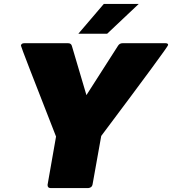

<svg xmlns="http://www.w3.org/2000/svg" viewBox="-20 -953 872 973"><path d="M428 0H236Q221 0 221 -16L264 -261Q86 -715 86 -722Q88 -734 103 -734H325Q340 -734 344 -721L418 -471L578 -721Q586 -734 601 -734H819Q832 -734 832 -725Q832 -716 493 -264L449 -18Q446 -2 428 0ZM523 -782H377L506 -933H683Z"/></svg>

Font: YamahaIndonesia935. App Black
Style: Italic
Weight: 900
Italic angle: -10°
Designer: Dalton Maag Ltd
Foundry: Dalton Maag Ltd
Version: Version 1.002; January 01, 2024; Regular/Italic